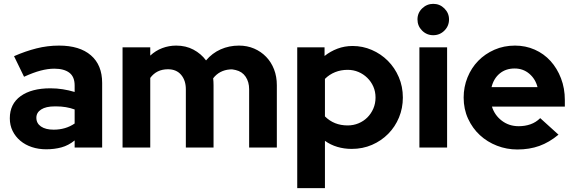

<svg xmlns="http://www.w3.org/2000/svg" viewBox="-20 -767 2986 998"><path d="M220 9Q180 9 145.5 -2.5Q111 -14 85.5 -35.5Q60 -57 45.5 -86.5Q31 -116 31 -152Q31 -227 87.5 -267.5Q144 -308 242 -308Q275 -308 306.5 -303Q338 -298 368 -289V-323Q368 -368 340.5 -389Q313 -410 262 -410Q229 -410 191 -400Q153 -390 105 -368Q92 -395 79 -421.5Q66 -448 53 -475Q112 -501 169.5 -515.5Q227 -530 287 -530Q394 -530 452.5 -479.5Q511 -429 511 -336V0H368V-37Q336 -11 299.5 -1Q263 9 220 9ZM169 -155Q169 -126 193 -109.5Q217 -93 259 -93Q321 -93 368 -125V-198Q324 -214 273 -214H264Q219 -214 194 -198Q169 -182 169 -155Z M617 0V-521H761V-478Q789 -504 823.5 -517Q858 -530 896 -530Q946 -530 985.5 -509Q1025 -488 1051 -453Q1083 -491 1127 -510.5Q1171 -530 1222 -530Q1265 -530 1301 -514.5Q1337 -499 1363.5 -471.5Q1390 -444 1404.5 -406.5Q1419 -369 1419 -324V0H1275V-303Q1275 -341 1257 -368Q1239 -395 1205 -403Q1197 -405 1189.5 -406Q1182 -407 1174 -406Q1148 -404 1126 -392.5Q1104 -381 1088 -360Q1089 -351 1089.5 -342Q1090 -333 1090 -324V0H946V-303Q946 -349 921.5 -378Q897 -407 853 -407Q794 -407 761 -362V0Z M1525 211V-521H1667V-476Q1697 -500 1734 -514Q1771 -528 1813 -528Q1865 -528 1912.5 -507.5Q1960 -487 1996 -451Q2032 -415 2053 -366Q2074 -317 2074 -260Q2074 -205 2054 -156.5Q2034 -108 1998 -71.5Q1962 -35 1913.5 -14Q1865 7 1808 7Q1769 7 1733.5 -3.5Q1698 -14 1669 -35V211ZM1787 -404Q1752 -404 1722 -392Q1692 -380 1669 -357V-162Q1716 -115 1787 -115Q1817 -115 1843.5 -126Q1870 -137 1889.5 -156.5Q1909 -176 1920.5 -202.5Q1932 -229 1932 -260Q1932 -291 1920.5 -317Q1909 -343 1889 -362.5Q1869 -382 1843 -393Q1817 -404 1787 -404Z M2232 -584Q2198 -584 2174 -608Q2150 -632 2150 -666Q2150 -700 2174.5 -723.5Q2199 -747 2232 -747Q2266 -747 2290 -723Q2314 -699 2314 -666Q2314 -632 2290 -608Q2266 -584 2232 -584ZM2304 -521V0H2160V-521Z M2883 -67Q2835 -27 2783.5 -8.5Q2732 10 2669 10Q2614 10 2563.5 -9.5Q2513 -29 2474.5 -64.5Q2436 -100 2413 -150Q2390 -200 2390 -260Q2390 -315 2410 -364.5Q2430 -414 2465.5 -450.5Q2501 -487 2550 -508.5Q2599 -530 2657 -530Q2712 -530 2759.5 -509Q2807 -488 2841.5 -450Q2876 -412 2896 -360Q2916 -308 2916 -247V-213H2537Q2551 -168 2588.5 -139.5Q2626 -111 2676 -111Q2709 -111 2737.5 -121Q2766 -131 2788 -153Q2812 -131 2835.5 -110Q2859 -89 2883 -67ZM2655 -411Q2609 -411 2577.5 -385Q2546 -359 2535 -314H2774Q2763 -357 2731 -384Q2699 -411 2655 -411Z"/></svg>

Font: Rosa Sans
Style: Bold
Weight: 700
Designer: Pentagram / MCKL
Foundry: Pentagram / MCKL
Version: Version 1.005;September 16, 2019;FontCreator 11.5.0.2425 64-